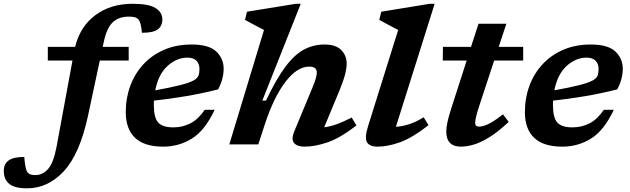

<svg xmlns="http://www.w3.org/2000/svg" viewBox="-184 -764 3332 1016"><path d="M281.5 -150.5Q238 51 154 141.8Q70 232.5 -41 232.5Q-107 232.5 -135.5 208.5Q-164 184.5 -164 141Q-164 103.5 -138.2 85Q-112.5 66.5 -55.5 66.5Q-51 130.5 -39 147Q-31.5 156.5 -21.5 159.5Q-11.5 162.5 3 162.5Q42 162.5 70.8 129.8Q99.5 97 115.5 11.5L199.5 -443.5H69V-516H213.5Q240 -624 320.8 -684Q401.5 -744 518 -744Q603 -744 639 -721.5Q675 -699 675 -661.5Q675 -626.5 651 -608.5Q627 -590.5 567 -590.5Q562.5 -647.5 547 -662.5Q538.5 -671 526.8 -673.5Q515 -676 497.5 -676Q443.5 -676 412 -645.5Q380.5 -615 365.5 -543.5L359.5 -516H497V-443.5H344Z M952 -183Q900.5 -73.5 831.5 -30.8Q762.5 12 679.5 12Q579.5 12 530.5 -34.8Q481.5 -81.5 481.5 -171Q481.5 -245 505.5 -310Q529.5 -375 575 -424Q620.5 -473 685 -500.8Q749.5 -528.5 830 -528.5Q922 -528.5 960.8 -491Q999.5 -453.5 999.5 -400.5Q999.5 -374.5 992.2 -346.2Q985 -318 970 -291Q886 -269.5 798.2 -254.8Q710.5 -240 630.5 -231.5Q630 -220.5 630 -209Q630 -141 653.2 -115.5Q676.5 -90 733.5 -90Q782 -90 823.5 -111.2Q865 -132.5 899.5 -183ZM807.5 -459Q751 -459 702.5 -415Q654 -371 637.5 -286Q722.5 -301.5 770.2 -313.8Q818 -326 839.5 -337.8Q861 -349.5 866.2 -364Q871.5 -378.5 871.5 -399Q871.5 -426.5 855.5 -442.8Q839.5 -459 807.5 -459Z M1217.5 -106.5 1183 0H1029.5L1213 -605.5Q1204 -610 1185.5 -619.8Q1167 -629.5 1147 -640.2Q1127 -651 1112.5 -658.5L1123 -702L1382 -744H1407.5L1204 -231.5H1223.5Q1278.5 -348 1327.5 -412.5Q1376.5 -477 1426.5 -502.8Q1476.5 -528.5 1533.5 -528.5Q1593 -528.5 1621.8 -499.2Q1650.5 -470 1650.5 -427.5Q1650.5 -405.5 1643.2 -374.8Q1636 -344 1615.5 -293L1531.5 -90.5Q1562 -94 1596.8 -106.2Q1631.5 -118.5 1677 -142L1702 -100Q1615 -33 1548.8 -10.5Q1482.5 12 1428 12Q1388.5 12 1372.2 -7.2Q1356 -26.5 1373 -68.5L1469.5 -300.5Q1483.5 -335 1488 -352.2Q1492.5 -369.5 1492.5 -380.5Q1492.5 -411.5 1451.5 -411.5Q1389 -411.5 1327.2 -331.8Q1265.5 -252 1217.5 -106.5Z M1923 -605.5Q1914 -610 1895.8 -619.8Q1877.5 -629.5 1857.2 -640.2Q1837 -651 1823 -658.5L1833.5 -702L2090 -744H2116L1911 -93Q1947.5 -95.5 1983.5 -107.5Q2019.5 -119.5 2058 -143.5L2083.5 -101.5Q1996 -33.5 1931.8 -10.8Q1867.5 12 1814.5 12Q1771.5 12 1758 -11.2Q1744.5 -34.5 1763 -94Z M2355.5 -214.5Q2341 -170.5 2335.8 -148.2Q2330.5 -126 2330.5 -116Q2330.5 -102.5 2336 -98.2Q2341.5 -94 2352.5 -94Q2369 -94 2396.5 -105.8Q2424 -117.5 2477.5 -159L2508 -119Q2449.5 -64.5 2403 -36.2Q2356.5 -8 2320 2Q2283.5 12 2255.5 12Q2177.5 12 2177.5 -68.5Q2177.5 -89.5 2184.2 -120.2Q2191 -151 2206.5 -198.5L2285.5 -443.5H2159L2160 -516H2308.5L2348 -638.5H2495.5L2455 -516H2584.5V-443.5H2431Z M3064 -183Q3012.5 -73.5 2943.5 -30.8Q2874.5 12 2791.5 12Q2691.5 12 2642.5 -34.8Q2593.5 -81.5 2593.5 -171Q2593.5 -245 2617.5 -310Q2641.5 -375 2687 -424Q2732.5 -473 2797 -500.8Q2861.5 -528.5 2942 -528.5Q3034 -528.5 3072.8 -491Q3111.5 -453.5 3111.5 -400.5Q3111.5 -374.5 3104.2 -346.2Q3097 -318 3082 -291Q2998 -269.5 2910.2 -254.8Q2822.5 -240 2742.5 -231.5Q2742 -220.5 2742 -209Q2742 -141 2765.2 -115.5Q2788.5 -90 2845.5 -90Q2894 -90 2935.5 -111.2Q2977 -132.5 3011.5 -183ZM2919.5 -459Q2863 -459 2814.5 -415Q2766 -371 2749.5 -286Q2834.5 -301.5 2882.2 -313.8Q2930 -326 2951.5 -337.8Q2973 -349.5 2978.2 -364Q2983.5 -378.5 2983.5 -399Q2983.5 -426.5 2967.5 -442.8Q2951.5 -459 2919.5 -459Z"/></svg>

Font: Newsreader Caption SemiBold
Style: Italic
Weight: 600
Italic angle: -17°
Designer: Hugues Gentile
Foundry: Production Type
Version: Version 1.001